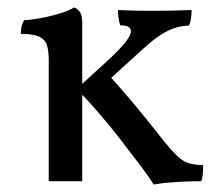

<svg xmlns="http://www.w3.org/2000/svg" viewBox="-20 -487 586 516"><path d="M495 -460Q495 -450 493.5 -438.5Q492 -427 488 -418Q469 -418 450.5 -412Q432 -406 411.5 -393Q391 -380 366 -357L256 -257L261 -297Q296 -260 333 -216Q370 -172 422 -106Q445 -78 459.5 -65Q474 -52 488.5 -48Q503 -44 526 -43Q526 -29 525 -18.5Q524 -8 521 0Q497 0 476 1Q455 2 435 3.5Q415 5 393 9Q380 -12 355.5 -44.5Q331 -77 301.5 -115Q272 -153 241.5 -188Q211 -223 186 -248L268 -323Q302 -354 317 -373.5Q332 -393 332 -403Q332 -411 324.5 -415Q317 -419 303 -419Q300 -429 298.5 -439Q297 -449 297 -460Q319 -459 337.5 -458.5Q356 -458 372 -458Q388 -458 401 -458Q418 -458 443 -458.5Q468 -459 495 -460ZM201 -295V0H111V-295ZM179 -467Q188 -464 194.5 -455Q201 -446 201 -427V-288H111V-325Q111 -349 106.5 -364.5Q102 -380 86 -388Q70 -396 36 -396Q36 -407 38 -416Q40 -425 45 -433Q60 -433 87.5 -438Q115 -443 141 -451Q167 -459 179 -467Z"/></svg>

Font: Vollkorn
Style: Regular
Weight: 400
Designer: Friedrich Althausen
Foundry: Friedrich Althausen
Version: Version 5.001